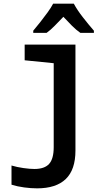

<svg xmlns="http://www.w3.org/2000/svg" viewBox="-20 -786 603 1051"><path d="M183 245Q150 245 112.5 240Q75 235 43 225V120Q73 129 108.5 134Q144 139 168 139Q224 139 249 111Q274 83 274 20V-440L115 -456V-542H393V38Q393 143 340 194Q287 245 183 245ZM162 -618Q179 -638 200 -664.5Q221 -691 240.5 -718Q260 -745 271 -766H384Q402 -732 434 -691Q466 -650 494 -618V-606H420Q397 -622 374 -645Q351 -668 327 -694Q302 -668 279 -644.5Q256 -621 235 -606H162Z"/></svg>

Font: Noto Sans Mono SemiCondensed SemiBold
Style: Regular
Weight: 600
Width: 4
Designer: Monotype Design Team
Foundry: Monotype Imaging Inc.
Version: Version 2.014; ttfautohint (v1.8.4.7-5d5b)